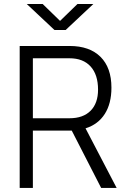

<svg xmlns="http://www.w3.org/2000/svg" viewBox="-20 -918 626 938"><path d="M76.2 0V-693.4H319.8Q417.5 -693.4 470.9 -640.4Q524.4 -587.4 524.4 -489.7Q524.4 -412.1 491.7 -361.1Q459 -310.1 397.9 -291L549.8 0H474.1L330.6 -279.8Q325.2 -279.8 319.8 -279.8H140.6V0ZM140.6 -340.3H319.8Q386.2 -340.3 422.6 -377Q459 -413.6 459 -480Q459 -553.2 422.6 -593.3Q386.2 -633.3 319.8 -633.3H140.6ZM246.1 -771.5 110.8 -898.4H188.5L273.4 -815.9L358.4 -898.4H436L300.8 -771.5Z"/></svg>

Font: Cascadia Mono PL Light
Style: Regular
Weight: 300
Monospace: yes
Designer: Aaron Bell
Foundry: Saja Typeworks
Version: Version 2404.023; ttfautohint (v1.8.4)